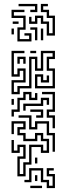

<svg xmlns="http://www.w3.org/2000/svg" viewBox="-20 -764 363 982"><path d="M135 -702V-714H159V-732H75V-744H171V-702ZM219 -582V-642H189V-672H171V-642H129V-678H141V-654H159V-684H201V-654H231V-594H249V-672H219V-702H189V-744H225V-732H201V-714H231V-684H261V-582ZM69 -552V-624H99V-672H39V-714H105V-702H51V-684H111V-612H81V-564H129V-582H105V-594H141V-552ZM45 -642V-654H75V-642ZM159 -558V-612H135V-624H171V-558ZM39 -588V-618H51V-588ZM189 -558V-618H201V-558ZM39 -282V-354H99V-402H81V-372H39V-504H105V-492H51V-384H69V-414H111V-342H51V-294H69V-324H129V-474H171V-414H189V-504H261V-462H231V-414H261V-312H159V-384H201V-354H219V-378H231V-342H189V-372H171V-324H249V-402H219V-474H249V-492H201V-402H159V-462H141V-312H81V-282ZM135 -492V-504H165V-492ZM69 -438V-474H111V-438H99V-462H81V-438ZM249 -108V-162H219V-204H249V-282H195V-294H261V-192H231V-174H261V-108ZM39 -168V-204H69V-264H99V-294H141V-264H159V-288H171V-252H129V-282H111V-252H81V-192H51V-168ZM99 -198V-234H189V-264H231V-228H219V-252H201V-222H111V-198ZM39 -228V-258H51V-228ZM165 -162V-174H189V-192H135V-204H201V-162ZM249 12V-72H219V-132H171V-102H129V-162H75V-174H141V-114H159V-144H231V-84H261V12ZM69 138V36H99V-12H81V18H39V-48H51V6H69V-24H111V48H81V126H99V66H129V-24H201V6H219V-42H189V-72H171V-42H99V-72H69V-114H99V-132H51V-78H39V-144H111V-102H81V-84H111V-54H159V-84H201V-54H231V18H189V-12H141V78H111V138ZM159 72V42H171V72ZM219 198V168H189V108H141V168H105V156H129V96H201V156H231V186H249V138H219V96H255V108H231V126H261V198ZM159 162V132H171V162ZM135 198V186H195V198Z"/></svg>

Font: Rubik Maze
Style: Regular
Weight: 400
Designer: Hubert and Fischer, NaN
Foundry: Hubert and Fischer, NaN
Version: Version 2.200